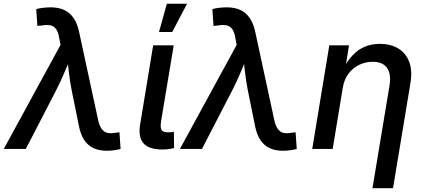

<svg xmlns="http://www.w3.org/2000/svg" viewBox="-44 -775 2213 999"><path d="M-24.4 0 271 -541.5 264.2 -576.7Q259.3 -607.9 247.8 -623.8Q236.3 -639.6 217.5 -643.3Q198.7 -647 171.4 -642.1L150.4 -640.1L144.5 -727.5Q156.7 -731.4 177.2 -734.1Q197.8 -736.8 220.2 -736.8Q259.8 -736.8 289.3 -723.4Q318.8 -710 338.6 -681.6Q358.4 -653.3 367.7 -608.4L466.3 -151.9Q473.1 -120.1 485.4 -103.8Q497.6 -87.4 515.6 -83.5Q533.7 -79.6 558.1 -84.5L577.6 -86.4L583.5 0Q572.3 3.4 552.7 6.3Q533.2 9.3 510.7 9.3Q471.7 9.3 442.4 -4.4Q413.1 -18.1 394.3 -46.4Q375.5 -74.7 366.7 -119.1L329.1 -304.2Q319.3 -354 314 -402.1Q308.6 -450.2 302.7 -499H335Q313 -450.7 293 -402.1Q272.9 -353.5 247.6 -304.2L90.3 0Z M800.8 2.9Q730.5 2.9 702.4 -29.8Q674.3 -62.5 685.1 -127L752.9 -539.1H859.9L794.4 -146Q789.1 -113.3 796.1 -99.9Q803.2 -86.4 830.1 -86.4Q841.3 -86.4 848.4 -87.2Q855.5 -87.9 860.8 -89.4L861.8 -4.4Q851.6 -2 835.4 0.5Q819.3 2.9 800.8 2.9ZM783.2 -608.4 824.2 -755.4H929.2L852.1 -608.4Z M892.1 0 1187.5 -541.5 1180.7 -576.7Q1175.8 -607.9 1164.3 -623.8Q1152.8 -639.6 1134 -643.3Q1115.2 -647 1087.9 -642.1L1066.9 -640.1L1061 -727.5Q1073.2 -731.4 1093.8 -734.1Q1114.3 -736.8 1136.7 -736.8Q1176.3 -736.8 1205.8 -723.4Q1235.4 -710 1255.1 -681.6Q1274.9 -653.3 1284.2 -608.4L1382.8 -151.9Q1389.6 -120.1 1401.9 -103.8Q1414.1 -87.4 1432.1 -83.5Q1450.2 -79.6 1474.6 -84.5L1494.1 -86.4L1500 0Q1488.8 3.4 1469.2 6.3Q1449.7 9.3 1427.2 9.3Q1388.2 9.3 1358.9 -4.4Q1329.6 -18.1 1310.8 -46.4Q1292 -74.7 1283.2 -119.1L1245.6 -304.2Q1235.8 -354 1230.5 -402.1Q1225.1 -450.2 1219.2 -499H1251.5Q1229.5 -450.7 1209.5 -402.1Q1189.5 -353.5 1164.1 -304.2L1006.8 0Z M1739.3 -317.4 1687 0H1580.6L1669.4 -539.1H1772L1750.5 -406.7L1736.8 -407.2Q1761.2 -455.6 1790.3 -486.6Q1819.3 -517.6 1854.7 -532.2Q1890.1 -546.9 1932.6 -546.9Q1987.8 -546.9 2027.3 -523.4Q2066.9 -500 2084.7 -454.3Q2102.5 -408.7 2091.3 -340.8L2001 204.1H1894L1982.4 -328.1Q1992.7 -388.2 1970.2 -420.9Q1947.8 -453.6 1894.5 -453.6Q1858.4 -453.6 1825.7 -438Q1793 -422.4 1769.8 -392.3Q1746.6 -362.3 1739.3 -317.4Z"/></svg>

Font: Inter 18pt Medium
Style: Italic
Weight: 500
Italic angle: -9.3988°
Designer: Rasmus Andersson
Foundry: rsms
Version: Version 4.001;git-66647c0bb